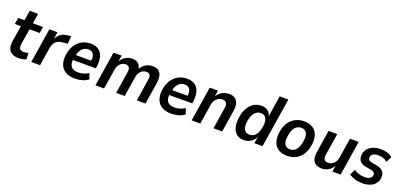

<svg xmlns="http://www.w3.org/2000/svg" viewBox="15 -1633 5373 2571"><g transform="rotate(20 2701.5 -347.5)"><path d="M239 10Q179 10 141 -11.5Q103 -33 89 -74Q75 -115 84 -175L120 -403H34L48 -494H138L161 -637H281L258 -494H402L388 -403H243L207 -181Q200 -132 217 -111Q234 -90 274 -90Q290 -90 307 -93.5Q324 -97 338 -102L342 -12Q322 -1 294 4.5Q266 10 239 10Z M415 0 493 -494H609L590 -378H586Q608 -433 650 -466Q692 -499 753 -502L799 -506L791 -397L712 -389Q675 -386 648 -370.5Q621 -355 604.5 -327Q588 -299 581 -260L540 0Z M1039 10Q956 10 903.5 -21Q851 -52 828.5 -110Q806 -168 817 -249Q828 -328 863.5 -384.5Q899 -441 954.5 -472.5Q1010 -504 1081 -504Q1150 -504 1193.5 -473.5Q1237 -443 1254 -387Q1271 -331 1262 -252L1257 -216H912L923 -291H1179L1161 -273Q1169 -323 1162 -355Q1155 -387 1133.5 -403.5Q1112 -420 1077 -420Q1040 -420 1011.5 -401.5Q983 -383 964.5 -349.5Q946 -316 937 -268L932 -239Q923 -187 934 -152.5Q945 -118 974.5 -100.5Q1004 -83 1051 -83Q1088 -83 1126.5 -94Q1165 -105 1197 -128L1226 -47Q1186 -17 1136.5 -3.5Q1087 10 1039 10Z M1329 0 1407 -494H1523L1507 -397L1503 -396Q1529 -447 1574.5 -475.5Q1620 -504 1672 -504Q1728 -504 1759.5 -476.5Q1791 -449 1798 -398L1793 -399Q1817 -447 1862.5 -475.5Q1908 -504 1965 -504Q2014 -504 2045.5 -482.5Q2077 -461 2088.5 -418.5Q2100 -376 2091 -311L2042 0H1919L1966 -305Q1973 -341 1968.5 -362Q1964 -383 1949.5 -393.5Q1935 -404 1910 -404Q1880 -404 1855 -389Q1830 -374 1813.5 -348.5Q1797 -323 1792 -287L1746 0H1624L1672 -305Q1679 -341 1673.5 -362Q1668 -383 1653.5 -393.5Q1639 -404 1616 -404Q1593 -404 1573.5 -395Q1554 -386 1538.5 -371Q1523 -356 1512.5 -335Q1502 -314 1498 -288L1452 0Z M2412 10Q2329 10 2276.5 -21Q2224 -52 2201.5 -110Q2179 -168 2190 -249Q2201 -328 2236.5 -384.5Q2272 -441 2327.5 -472.5Q2383 -504 2454 -504Q2523 -504 2566.5 -473.5Q2610 -443 2627 -387Q2644 -331 2635 -252L2630 -216H2285L2296 -291H2552L2534 -273Q2542 -323 2535 -355Q2528 -387 2506.5 -403.5Q2485 -420 2450 -420Q2413 -420 2384.5 -401.5Q2356 -383 2337.5 -349.5Q2319 -316 2310 -268L2305 -239Q2296 -187 2307 -152.5Q2318 -118 2347.5 -100.5Q2377 -83 2424 -83Q2461 -83 2499.5 -94Q2538 -105 2570 -128L2599 -47Q2559 -17 2509.5 -3.5Q2460 10 2412 10Z M2700 0 2778 -494H2895L2880 -397H2876Q2903 -450 2950 -477Q2997 -504 3054 -504Q3105 -504 3137 -482.5Q3169 -461 3181.5 -418.5Q3194 -376 3184 -311L3135 0H3011L3059 -304Q3065 -339 3059.5 -360.5Q3054 -382 3038 -393Q3022 -404 2996 -404Q2964 -404 2937 -389Q2910 -374 2892.5 -348Q2875 -322 2869 -287L2824 0Z M3443 10Q3381 10 3341 -22.5Q3301 -55 3286 -113Q3271 -171 3281 -248Q3292 -328 3323.5 -385Q3355 -442 3404 -473Q3453 -504 3516 -504Q3572 -504 3607 -476Q3642 -448 3653 -398H3650L3698 -705H3822L3710 0H3594L3610 -100H3613Q3596 -65 3570 -40Q3544 -15 3512 -2.5Q3480 10 3443 10ZM3491 -85Q3529 -85 3556.5 -104.5Q3584 -124 3602 -162.5Q3620 -201 3627 -253Q3638 -328 3615 -368.5Q3592 -409 3540 -409Q3503 -409 3475 -389Q3447 -369 3429 -331.5Q3411 -294 3403 -241Q3393 -165 3415.5 -125Q3438 -85 3491 -85Z M4060 10Q3986 10 3937 -21Q3888 -52 3867.5 -110.5Q3847 -169 3858 -249Q3866 -311 3889 -358.5Q3912 -406 3947 -438.5Q3982 -471 4026.5 -487.5Q4071 -504 4124 -504Q4198 -504 4246.5 -472.5Q4295 -441 4315.5 -383.5Q4336 -326 4325 -245Q4317 -183 4294.5 -135.5Q4272 -88 4237 -55.5Q4202 -23 4157.5 -6.5Q4113 10 4060 10ZM4067 -85Q4104 -85 4131.5 -104Q4159 -123 4177.5 -160.5Q4196 -198 4204 -253Q4215 -332 4191.5 -370.5Q4168 -409 4116 -409Q4081 -409 4052.5 -390Q4024 -371 4005.5 -333.5Q3987 -296 3980 -241Q3969 -162 3992.5 -123.5Q4016 -85 4067 -85Z M4556 10Q4505 10 4470.5 -11Q4436 -32 4424 -75Q4412 -118 4422 -182L4471 -494H4595L4547 -189Q4541 -155 4546 -133.5Q4551 -112 4567.5 -101.5Q4584 -91 4609 -91Q4640 -91 4665.5 -106Q4691 -121 4709 -147Q4727 -173 4731 -207L4777 -494H4901L4823 0H4706L4721 -97H4726Q4699 -46 4654.5 -18Q4610 10 4556 10Z M5135 10Q5076 10 5026 -5Q4976 -20 4944 -45L4982 -125Q5004 -109 5029.5 -98.5Q5055 -88 5083 -83Q5111 -78 5136 -78Q5181 -78 5208 -94.5Q5235 -111 5239 -139Q5242 -163 5229 -178Q5216 -193 5187 -199L5106 -213Q5044 -224 5016.5 -260Q4989 -296 4997 -355Q5003 -399 5030.5 -432Q5058 -465 5105 -484.5Q5152 -504 5214 -504Q5247 -504 5278 -498Q5309 -492 5335.5 -480Q5362 -468 5380 -450L5341 -370Q5317 -393 5280 -404.5Q5243 -416 5207 -416Q5163 -416 5137 -399Q5111 -382 5107 -353Q5104 -330 5115.5 -315Q5127 -300 5156 -295L5234 -281Q5299 -267 5328 -232Q5357 -197 5348 -136Q5343 -92 5314.5 -58.5Q5286 -25 5240 -7.5Q5194 10 5135 10Z"/></g></svg>

Font: Nunito Sans 10pt SemiCondensed
Style: Bold Italic
Weight: 700
Width: 4
Italic angle: -9°
Designer: Vernon Adams
Foundry: Vernon Adams
Version: Version 3.101;gftools[0.9.27]